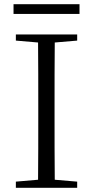

<svg xmlns="http://www.w3.org/2000/svg" viewBox="-20 -888 440 908"><path d="M44 -822H356V-868H44ZM55 -696 160 -687C161 -590 161 -490 161 -390V-335C161 -235 161 -136 160 -38L55 -29V0H345V-29L239 -38C238 -137 238 -235 238 -335V-390C238 -490 238 -590 239 -687L345 -696V-725H55Z"/></svg>

Font: Noto Serif CJK KR Light
Style: Regular
Weight: 300
Designer: Ryoko NISHIZUKA 西塚涼子 (kana & ideographs); Frank Grießhammer (Latin, Greek & Cyrillic); Wenlong ZHANG 张文龙 (bopomofo); San
Foundry: Adobe
Version: Version 2.001;hotconv 1.1.0;makeotfexe 2.6.0